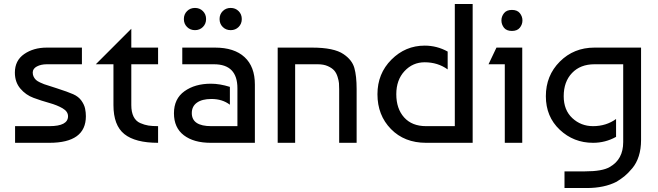

<svg xmlns="http://www.w3.org/2000/svg" viewBox="-20 -720 3317 968"><path d="M393 -480V-396H216Q187 -396 166 -385Q145 -374 145 -354Q145 -342 150 -332.5Q155 -323 161.5 -317Q168 -311 181.5 -304.5Q195 -298 202.5 -295.5Q210 -293 266 -275Q322 -257 349 -245Q376 -233 390.5 -212.5Q405 -192 409 -172.5Q413 -153 413 -134Q413 0 229 0H56V-84H229Q323 -84 323 -134Q323 -158 295.5 -174Q268 -190 228.5 -201Q189 -212 149.5 -226.5Q110 -241 82.5 -273.5Q55 -306 55 -354Q55 -415 102 -447.5Q149 -480 216 -480Z M463 -396 642 -575V-480H777V-396H642V-190Q642 -155 653.5 -132Q665 -109 687 -99.5Q709 -90 728.5 -87Q748 -84 777 -84V0Q662 0 607 -44Q552 -88 552 -190V-396Z M1139 -282V-192Q1101 -221 1046 -221Q999 -221 973 -202.5Q947 -184 947 -150Q947 -84 1045 -84H1177V-275Q1177 -396 1059 -396H899V-480H1064Q1161 -480 1213 -432Q1265 -384 1265 -294V0H1042Q957 0 907 -38Q857 -76 857 -149Q857 -222 910 -260Q963 -298 1043 -298Q1088 -298 1139 -282ZM923 -584Q907 -600 907 -624Q907 -648 923 -664Q939 -680 963 -680Q987 -680 1003 -664Q1019 -648 1019 -624Q1019 -600 1003 -584Q987 -568 963 -568Q939 -568 923 -584ZM1103 -584Q1087 -600 1087 -624Q1087 -648 1103 -664Q1119 -680 1143 -680Q1167 -680 1183 -664Q1199 -648 1199 -624Q1199 -600 1183 -584Q1167 -568 1143 -568Q1119 -568 1103 -584Z M1380 -480H1553Q1664 -480 1712 -447Q1755 -418 1766.5 -377.5Q1778 -337 1778 -271V0H1690V-270Q1690 -288 1689 -300.5Q1688 -313 1682 -332.5Q1676 -352 1665 -364.5Q1654 -377 1633 -386.5Q1612 -396 1582 -396H1468V0H1380Z M2273 -700H2363V0H2128Q2019 0 1951 -69.5Q1883 -139 1883 -245Q1883 -349 1953.5 -419.5Q2024 -490 2121 -490Q2183 -490 2237 -460V-370Q2187 -406 2121 -406Q2061 -406 2019.5 -361.5Q1978 -317 1978 -245Q1978 -172 2017.5 -128Q2057 -84 2128 -84H2273Z M2613 0H2525V-396H2443L2483 -480H2613ZM2521 -580Q2508 -597 2508 -617Q2508 -637 2521 -653.5Q2534 -670 2561 -670Q2588 -670 2601 -653.5Q2614 -637 2614 -617Q2614 -597 2601 -580.5Q2588 -564 2561 -564Q2534 -564 2521 -580Z M2970 0Q2872 0 2802 -66Q2732 -132 2732 -235Q2732 -339 2802.5 -409.5Q2873 -480 2977 -480H3212V-14Q3212 31 3200.5 67Q3189 103 3168 128Q3147 153 3130 167Q3113 181 3089 196Q3027 228 2938 228H2826V144H2929Q3017 144 3054 122Q3122 84 3122 -4V-396H2977Q2906 -396 2864 -352Q2822 -308 2822 -235Q2822 -165 2865.5 -124.5Q2909 -84 2970 -84Q3036 -84 3086 -120V-30Q3032 0 2970 0Z"/></svg>

Font: Baumans
Style: Regular
Weight: 400
Designer: Henadij Zarechnjuk
Foundry: Cyreal (www.cyreal.org)
Version: Version 001.002